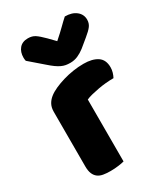

<svg xmlns="http://www.w3.org/2000/svg" viewBox="-186 -824 799 916"><g transform="rotate(-30 214.0 -366.0)"><path d="M222 -1Q212 2 190.5 5Q169 8 146 8Q124 8 106.5 5Q89 2 77 -7Q65 -16 58.5 -31.5Q52 -47 52 -72V-372Q52 -395 60.5 -411.5Q69 -428 85 -441Q101 -454 124.5 -464.5Q148 -475 175 -483Q202 -491 231 -495.5Q260 -500 289 -500Q337 -500 365 -481.5Q393 -463 393 -421Q393 -407 389 -393.5Q385 -380 379 -369Q358 -369 336 -367Q314 -365 293 -361Q272 -357 253.5 -352.5Q235 -348 222 -342ZM235 -656Q268 -685 287 -704Q306 -723 325 -740Q364 -740 387 -721.5Q410 -703 410 -674Q410 -654 399 -639Q388 -624 362 -603L317 -566Q299 -552 279.5 -543.5Q260 -535 238 -535Q224 -535 213 -537Q202 -539 190 -544.5Q178 -550 164 -560Q150 -570 132 -586L58 -650Q57 -655 56.5 -659Q56 -663 56 -668Q56 -699 72.5 -718.5Q89 -738 120 -738Q143 -738 159 -727.5Q175 -717 201 -691Z"/></g></svg>

Font: Baloo Bhai
Style: Regular
Weight: 400
Designer: Supriya Tembe, Noopur Datye and Ek Type
Foundry: Ek Type
Version: Version 1.100;PS 1.000;hotconv 1.0.88;makeotf.lib2.5.647800;